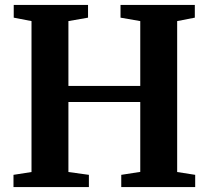

<svg xmlns="http://www.w3.org/2000/svg" viewBox="-20 -763 851 783"><path d="M108.5 -61.5V-677L36 -691V-743H339V-691L259 -677V-412.5H552V-677L471.5 -691V-743H774.5V-691L702.5 -677V-61.5L776 -50V0H474.5V-50L552 -62V-347H259V-61.5L342.5 -50V0H35V-50Z"/></svg>

Font: Merriweather 48pt
Style: Bold
Weight: 700
Version: Version 2.100